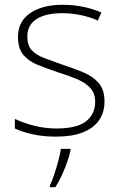

<svg xmlns="http://www.w3.org/2000/svg" viewBox="-20 -560 502 801"><path d="M214 10Q159 10 115 0Q71 -10 42 -24V-64Q80 -46 124.5 -35Q169 -24 215 -24Q301 -24 339 -54Q377 -84 377 -135Q377 -170 357.5 -192Q338 -214 303 -229Q268 -244 223 -258Q175 -274 137 -289.5Q99 -305 77 -331.5Q55 -358 55 -406Q55 -470 105.5 -505Q156 -540 241 -540Q288 -540 329.5 -531Q371 -522 403 -508L388 -474Q359 -488 319 -496.5Q279 -505 240 -505Q171 -505 132.5 -480.5Q94 -456 94 -407Q94 -370 113 -350Q132 -330 165.5 -317.5Q199 -305 241 -290Q287 -275 327 -258.5Q367 -242 391.5 -214Q416 -186 416 -137Q416 -91 393 -58Q370 -25 325 -7.5Q280 10 214 10ZM274 68Q269 92 259.5 118.5Q250 145 238 171Q226 197 211 221H188V214Q196 198 205.5 170Q215 142 223 112Q231 82 234 61H274Z"/></svg>

Font: Noto Sans Symbols ExtraLight
Style: Regular
Weight: 250
Version: Version 2.002